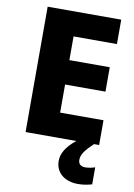

<svg xmlns="http://www.w3.org/2000/svg" viewBox="-101 -778 753 1077"><g transform="rotate(10 275.0 -239.0)"><path d="M405 101C405 69 426 43 471 0H500V-141H253V-301H483V-440H253V-575H500V-714H81V0H370C314 45 292 86 292 127C292 194 345 236 420 236C454 236 479 230 500 224V127C487 132 463 137 445 137C421 137 405 126 405 101Z"/></g></svg>

Font: Noto Sans Myanmar UI ExtraBold
Style: Regular
Weight: 800
Designer: Monotype Design Team
Foundry: Monotype Imaging Inc.
Version: Version 2.103